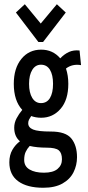

<svg xmlns="http://www.w3.org/2000/svg" viewBox="-20 -711 415 905"><path d="M174 -156Q149 -156 127 -164Q121 -155 117 -147.5Q113 -140 113 -130Q113 -110 136 -100.5Q159 -91 220 -91Q290 -91 316.5 -58Q343 -25 343 30Q343 68 326.5 101Q310 134 274.5 154Q239 174 184 174Q108 174 66 143.5Q24 113 24 54Q24 20 38.5 -5Q53 -30 74 -45Q47 -68 47 -109Q47 -132 58 -153Q69 -174 85 -193Q45 -236 45 -316Q45 -389 80.5 -433Q116 -477 174 -477Q229 -477 264 -436Q283 -456 305 -466Q327 -476 355 -473L362 -404Q321 -411 291 -388Q302 -355 302 -316Q302 -240 265.5 -198Q229 -156 174 -156ZM173 -225Q201 -225 215.5 -249Q230 -273 230 -316Q230 -358 215.5 -382Q201 -406 173 -406Q147 -406 132 -381.5Q117 -357 117 -316Q117 -274 132 -249.5Q147 -225 173 -225ZM94 43Q94 73 119.5 88Q145 103 187 103Q230 103 251 85.5Q272 68 272 40Q272 10 257 -2.5Q242 -15 200 -15Q178 -15 157.5 -17Q137 -19 120 -23Q108 -10 101 5Q94 20 94 43ZM97 -691 172 -600 248 -691 290 -652 183 -513H161L55 -652Z"/></svg>

Font: Inconsolata Condensed SemiBold
Style: Regular
Weight: 600
Width: 3
Monospace: yes
Designer: Raph Levien, Cyreal, Brenton Simpson
Foundry: Raph Levien, Cyreal, Google
Version: Version 3.100; ttfautohint (v1.8.4.7-5d5b)